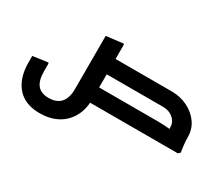

<svg xmlns="http://www.w3.org/2000/svg" viewBox="-114 -758 1506 1290"><g transform="rotate(30 639.5 -113.0)"><path d="M400 -174V-441L532 -457L535 -449V-174ZM498 -221V-340H879V-221ZM498 0V-119H879V0ZM275 231Q160 231 100 162Q40 93 40 -29H160Q160 44 188.5 78Q217 112 275 112Q337 112 368.5 76.5Q400 41 400 -29H535Q535 52 502 110.5Q469 169 410.5 200Q352 231 275 231ZM40 -29V-78L157 -94L160 -86V-29ZM400 -29V-346L532 -362L535 -354V-29ZM1083 -127Q1083 -153 1068.5 -174.5Q1054 -196 1029 -208.5Q1004 -221 972 -221H829V-232L843 -340H972Q1037 -340 1093 -313Q1149 -286 1183.5 -238Q1218 -190 1218 -127ZM688 0 683 -9 741 -119H910V0ZM741 0V-119H992Q1017 -119 1041.5 -117.5Q1066 -116 1082 -114Q1098 -112 1098 -112V0ZM790 -221 785 -230 843 -340H962V-221ZM1095 0Q1090 -34 1086.5 -67.5Q1083 -101 1083 -127H1218Q1218 -99 1221.5 -68Q1225 -37 1229 -14L1214 0Z"/></g></svg>

Font: Fustat ExtraBold
Style: Regular
Weight: 800
Designer: Mohamed Gaber, Khaled Hosny, Laura Garcia Mut
Foundry: Kief Type Foundry, Alif Type Foundry, Hard Type Foundry
Version: Version 1.007